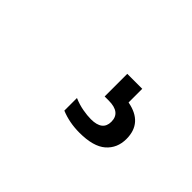

<svg xmlns="http://www.w3.org/2000/svg" viewBox="-34 -185 576 576"><g transform="rotate(45 254.5 103.0)"><path d="M297 216.5Q254 216.5 218 201.5V148Q238 156.5 257.5 160Q277 163.5 292.5 163.5Q341.5 163.5 341.5 125.5Q341.5 86 291 86H273.5V-10H337V48Q410 61.5 410 130Q410 169 382.8 192.8Q355.5 216.5 297 216.5Z"/></g></svg>

Font: Encode Sans Cnd SmBold
Style: Regular
Weight: 600
Width: 3
Designer: Multiple Designers
Foundry: Impallari Type
Version: Version 3.002; ttfautohint (v1.8.3) -l 8 -r 50 -G 200 -x 14 